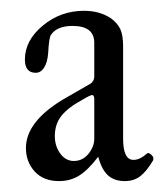

<svg xmlns="http://www.w3.org/2000/svg" viewBox="-20 -580 303 354"><path d="M88.9 -246.1Q60.1 -246.1 43.9 -263.9Q27.8 -281.7 27.8 -307.1Q27.8 -355 95.2 -396L147 -425.8Q153.8 -430.7 153.8 -439V-501Q153.8 -532.2 113.8 -532.2Q85.4 -532.2 74.2 -516.1Q70.3 -511.2 68.8 -481.9Q67.4 -464.8 61.3 -455.3Q55.2 -445.8 45.9 -445.8Q25.9 -445.8 25.9 -470.2Q25.9 -505.4 58.8 -532.7Q91.8 -560.1 134.8 -560.1Q164.1 -560.1 185.1 -545.9Q196.8 -537.1 201.9 -526.1Q207 -515.1 207 -494.1V-324.2Q207 -285.2 226.1 -285.2Q237.8 -285.2 251 -296.9Q253.9 -299.8 259.8 -293.9Q264.2 -289.6 262.2 -284.2Q250 -263.7 238.3 -254.9Q226.6 -246.1 210 -246.1Q190.9 -246.1 179.2 -256.6Q167.5 -267.1 161.1 -291Q142.1 -266.1 125.7 -256.1Q109.4 -246.1 88.9 -246.1ZM116.2 -283.2Q132.3 -283.2 143.1 -296.4Q153.8 -309.6 153.8 -324.2V-397Q153.8 -404.8 149.9 -404.8Q146.5 -404.8 131.8 -396Q105.5 -381.8 93.3 -366.5Q81.1 -351.1 81.1 -329.1Q81.1 -310.5 91.1 -296.9Q101.1 -283.2 116.2 -283.2Z"/></svg>

Font: Junicode SmCond Light
Style: Regular
Weight: 300
Width: 4
Designer: Peter S. Baker
Version: Version 2.206